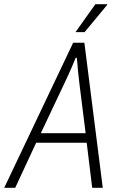

<svg xmlns="http://www.w3.org/2000/svg" viewBox="-56 -888 560 908"><path d="M-36 0 290 -686H343L430 0H380L354 -213H115L16 0ZM137 -258H349L319 -497Q318 -510 316 -525Q314 -540 312.5 -556Q311 -572 310 -587.5Q309 -603 307 -615H302Q296 -599 286.5 -577.5Q277 -556 267.5 -534.5Q258 -513 250 -497ZM301 -736 395 -868H451V-865L344 -736Z"/></svg>

Font: Archivo Condensed Thin
Style: Italic
Weight: 250
Width: 3
Italic angle: -10°
Designer: Hector Gatti
Foundry: Omnibus-Type
Version: Version 2.001